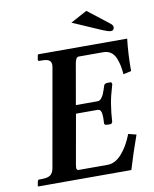

<svg xmlns="http://www.w3.org/2000/svg" viewBox="-90 -885 766 953"><g transform="rotate(-10 293.5 -408.5)"><path d="M24.9 0 22.9 -2 26.9 -23.9Q28.3 -33.2 36.1 -33.2H48.8Q78.1 -33.2 91.8 -43Q105.5 -52.7 109.9 -77.1L196.8 -568.8Q196.8 -569.3 197.5 -574.2Q198.2 -579.1 198.2 -581.5Q198.2 -598.1 187.5 -605.5Q176.8 -612.8 151.9 -612.8H138.2Q135.3 -612.8 133.3 -615.2Q131.3 -617.7 131.8 -621.1L136.2 -644L139.2 -646H586.9Q578.1 -571.3 578.1 -483.9L538.1 -475.1Q536.1 -498.5 532.7 -516.6Q529.3 -534.7 521.2 -555.7Q513.2 -576.7 497.3 -588.4Q481.4 -600.1 459 -600.1H334Q320.3 -600.1 314.9 -570.8L278.8 -365.2H387.2Q393.1 -365.2 397.9 -367.4Q402.8 -369.6 407.2 -375.2Q411.6 -380.9 414.6 -385.3Q417.5 -389.6 421.6 -400.1Q425.8 -410.6 427.7 -416.5L434.1 -436Q434.1 -439.5 439.2 -443.1Q444.3 -446.8 451.2 -446.8H471.2L475.1 -437Q458 -380.4 452.1 -344.2Q444.3 -296.9 441.9 -251L435.1 -242.2H415Q408.2 -242.2 404.1 -245.4Q399.9 -248.5 400.9 -252Q401.9 -272.5 401.9 -280.3Q401.9 -301.8 397.2 -312.5Q392.6 -323.2 379.9 -323.2H272L228 -75.2Q226.1 -61.5 226.1 -59.1Q226.1 -45.9 235.8 -45.9H382.8Q420.9 -45.9 453.9 -82.8Q486.8 -119.6 509.8 -179.2L549.8 -168.9Q517.6 -79.1 494.1 0ZM411.1 -816.9 519 -732.9Q530.8 -723.6 530.8 -713.9Q530.8 -708 527.1 -702.4Q523.4 -696.8 514.2 -696.8Q501.5 -696.8 473.1 -709L328.1 -772Z"/></g></svg>

Font: Linux Libertine G
Style: Semibold Italic
Weight: 600
Italic angle: -11.5°
Designer: Philipp H. Poll
Foundry: Philipp H. Poll
Version: Version 5.1.1